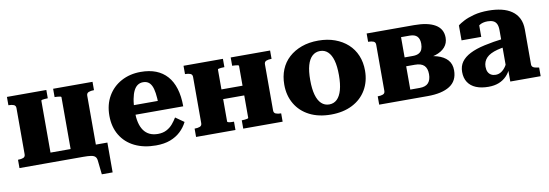

<svg xmlns="http://www.w3.org/2000/svg" viewBox="-52 -871 3899 1363"><g transform="rotate(-10 1897.0 -189.0)"><path d="M78 -423Q78 -441 63.5 -447Q49 -453 26 -453H25V-513H309V-453H306Q297 -453 286.5 -452Q276 -451 268.5 -449.5Q261 -448 261 -444V0H25V-60H26Q49 -60 63.5 -66Q78 -72 78 -90ZM406 -444Q406 -448 398 -449.5Q390 -451 379.5 -452Q369 -453 360 -453H358V-513H642V-453H641Q619 -453 603.5 -447Q588 -441 588 -423V0H406ZM438 0V-70H671V145H593L582 44Q580 25 570 15.5Q560 6 539.5 3Q519 0 486 0ZM200 0V-70H470V0Z M901 -254Q901 -209 909 -174.5Q917 -140 934 -116Q951 -92 976.5 -80Q1002 -68 1036 -68Q1072 -68 1098.5 -82Q1125 -96 1143.5 -118Q1162 -140 1175 -162L1236 -119Q1217 -81 1186 -52Q1155 -23 1111.5 -6.5Q1068 10 1008 10Q921 10 855.5 -22Q790 -54 754 -114Q718 -174 718 -255Q718 -335 753 -395.5Q788 -456 850 -489.5Q912 -523 990 -523Q1053 -523 1100 -504.5Q1147 -486 1179.5 -449.5Q1212 -413 1229 -358Q1246 -303 1246 -230H874V-299H1098L1076 -271Q1075 -322 1070 -356Q1065 -390 1055 -410Q1045 -430 1030 -439Q1015 -448 994 -448Q973 -448 956 -437Q939 -426 927 -402.5Q915 -379 908 -342.5Q901 -306 901 -254Z M1351 -90V-423Q1351 -441 1336.5 -447Q1322 -453 1299 -453H1298V-513H1582V-453H1579Q1570 -453 1559.5 -452Q1549 -451 1541.5 -449.5Q1534 -448 1534 -444V-69Q1534 -66 1541.5 -63.5Q1549 -61 1559.5 -60.5Q1570 -60 1579 -60H1582V0H1298V-60H1299Q1322 -60 1336.5 -66Q1351 -72 1351 -90ZM1686 -69V-444Q1686 -448 1678.5 -449.5Q1671 -451 1660 -452Q1649 -453 1641 -453H1638V-513H1922V-453H1921Q1899 -453 1884 -447Q1869 -441 1869 -423V-90Q1869 -72 1884 -66Q1899 -60 1921 -60H1922V0H1638V-60H1641Q1649 -60 1660 -61Q1671 -62 1678.5 -64Q1686 -66 1686 -69ZM1467 -231V-301H1758V-231Z M2561 -256Q2561 -178 2525.5 -117.5Q2490 -57 2424.5 -23.5Q2359 10 2270 10Q2181 10 2115.5 -23.5Q2050 -57 2014.5 -117.5Q1979 -178 1979 -256Q1979 -316 1999 -365Q2019 -414 2057.5 -449Q2096 -484 2149.5 -503.5Q2203 -523 2270 -523Q2336 -523 2389.5 -503.5Q2443 -484 2481.5 -449Q2520 -414 2540.5 -365Q2561 -316 2561 -256ZM2166 -256Q2166 -193 2178 -150Q2190 -107 2213.5 -85Q2237 -63 2270 -63Q2303 -63 2326 -85Q2349 -107 2361 -150Q2373 -193 2373 -256Q2373 -321 2361 -363Q2349 -405 2326 -426.5Q2303 -448 2270 -448Q2237 -448 2213.5 -426.5Q2190 -405 2178 -363Q2166 -321 2166 -256Z M2618 -513H2960Q3059 -513 3112 -481.5Q3165 -450 3165 -387Q3165 -347 3140.5 -319Q3116 -291 3071.5 -277Q3027 -263 2965 -263L3000 -289V-255L2970 -280Q3036 -280 3084 -266Q3132 -252 3158 -223Q3184 -194 3184 -148Q3184 -72 3127.5 -36Q3071 0 2968 0H2618V-60H2619Q2642 -60 2656.5 -66Q2671 -72 2671 -90V-423Q2671 -441 2656.5 -447Q2642 -453 2619 -453H2618ZM2854 -67H2922Q2965 -67 2984.5 -89Q3004 -111 3004 -152Q3004 -194 2983 -214.5Q2962 -235 2916 -235H2821V-299H2914Q2940 -299 2956.5 -308Q2973 -317 2980 -334Q2987 -351 2987 -374Q2987 -409 2970 -427Q2953 -445 2916 -445H2854Z M3573 -309V-250Q3539 -245 3512.5 -238Q3486 -231 3466 -221Q3446 -211 3433.5 -198Q3421 -185 3414.5 -169Q3408 -153 3408 -134Q3408 -111 3415.5 -96Q3423 -81 3437 -73Q3451 -65 3470 -65Q3493 -65 3512 -78Q3531 -91 3545.5 -113.5Q3560 -136 3572 -168L3574 -100Q3560 -65 3536.5 -40.5Q3513 -16 3480.5 -3Q3448 10 3405 10Q3353 10 3315.5 -5.5Q3278 -21 3258 -51.5Q3238 -82 3238 -126Q3238 -168 3259.5 -198Q3281 -228 3323 -249.5Q3365 -271 3428 -285Q3491 -299 3573 -309ZM3563 0V-99L3551 -97V-372Q3551 -400 3543 -417Q3535 -434 3518.5 -441.5Q3502 -449 3478 -449Q3442 -449 3418.5 -433.5Q3395 -418 3382 -396Q3374 -406 3373 -415Q3372 -424 3376.5 -432.5Q3381 -441 3391 -447Q3401 -453 3415 -455V-348H3273V-456Q3288 -468 3317.5 -483.5Q3347 -499 3392 -511Q3437 -523 3497 -523Q3548 -523 3590.5 -513Q3633 -503 3664 -481.5Q3695 -460 3712 -426.5Q3729 -393 3729 -346V-93Q3729 -83 3735 -77Q3741 -71 3751.5 -68Q3762 -65 3778 -63L3782 -62V0Z"/></g></svg>

Font: Roboto Serif 36pt
Style: Bold
Weight: 700
Version: Version 1.008